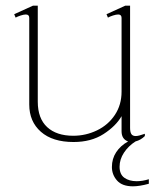

<svg xmlns="http://www.w3.org/2000/svg" viewBox="-20 -490 574 676"><path d="M504 141V157Q471 166 448 166Q410 166 392 145.5Q374 125 374 98Q374 69 389 46Q404 23 431 8Q408 0 408 -28V-81Q388 -46 344.5 -18Q301 10 239 10Q165 10 124 -26Q83 -62 83 -122V-427Q83 -439 71 -439Q64 -439 53 -435.5Q42 -432 35 -428L30 -440L96 -470H113V-132Q113 -73 146 -42.5Q179 -12 238 -12Q282 -12 321.5 -31Q361 -50 384.5 -85.5Q408 -121 408 -167V-427Q408 -439 396 -439Q389 -439 378 -435.5Q367 -432 360 -428L355 -440L421 -470H438V-40Q438 -25 442.5 -18Q447 -11 458 -11Q468 -11 490 -19V-11Q476 3 457 8Q432 24 416.5 47.5Q401 71 401 97Q401 124 418 136Q435 148 461 148Q482 148 504 141Z"/></svg>

Font: Taviraj Thin
Style: Regular
Weight: 250
Designer: Katatrad Team
Foundry: CadsonDemak
Version: Version 1.001